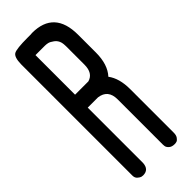

<svg xmlns="http://www.w3.org/2000/svg" viewBox="-316 -829 1060 1060"><g transform="rotate(-45 214.0 -299.5)"><path d="M241 -386Q291 -400 291 -467V-472V-611Q291 -623 290 -628Q290 -630 289 -634Q288 -638 288 -640Q282 -663 263.5 -676.5Q245 -690 233 -692.5Q221 -695 211 -695H210H137V-614V-386H195ZM199 -794Q201 -794 204.5 -794.5Q208 -795 210 -795Q383 -795 383 -608V-602V-601V-602V-601V-480V-469Q383 -376 337 -326Q374 -277 374 -192V148Q374 168 365.5 179.5Q357 191 349.5 193.5Q342 196 334 196H332Q311 196 299 185Q287 174 286 163L285 152V-202Q285 -277 216 -286H136V146Q133 195 88 195Q83 195 76 193.5Q69 192 57 182Q45 172 45 154V144V-182V-460V-472V-460V-472V-565V-659V-663V-715Q46 -771 67.5 -782.5Q89 -794 174 -794Z"/></g></svg>

Font: Soda Fountain
Style: Regular
Weight: 400
Version: Version 1.0